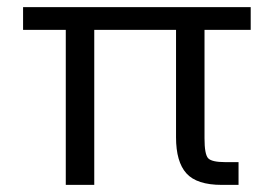

<svg xmlns="http://www.w3.org/2000/svg" viewBox="-20 -520 770 540"><path d="M604 0Q533.2 0 504.2 -32.5Q475.1 -64.9 475.1 -133.8V-436H245.1V0H165V-436H44.9V-500H685.1V-436H555.2V-130.9Q555.2 -86.4 565.2 -75.2Q575.2 -64 613.8 -64H650.9V0Z"/></svg>

Font: TASA Orbiter Text
Style: Regular
Weight: 400
Designer: Weizhong Zhang
Version: Version 1.000;Glyphs 3.1.2 (3151)